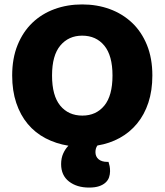

<svg xmlns="http://www.w3.org/2000/svg" viewBox="-20 -645 743 867"><path d="M668 -304Q668 -236 650 -181.5Q632 -127 599 -87Q566 -47 520.5 -22Q475 3 420 12Q411 24 411 42Q411 62 425 74Q439 86 465 86H470Q473 95 475 105Q477 115 477 128Q477 142 472.5 155.5Q468 169 456.5 179.5Q445 190 427 196Q409 202 382 202Q327 202 291.5 174.5Q256 147 256 96Q256 69 265.5 48Q275 27 289 13Q233 4 186 -20.5Q139 -45 105.5 -85Q72 -125 53.5 -180Q35 -235 35 -304Q35 -382 59.5 -442Q84 -502 126.5 -542.5Q169 -583 226.5 -604Q284 -625 351 -625Q418 -625 475.5 -604Q533 -583 576 -542.5Q619 -502 643.5 -442Q668 -382 668 -304ZM488 -304Q488 -394 451 -439Q414 -484 351 -484Q290 -484 252.5 -439.5Q215 -395 215 -304Q215 -213 252 -168Q289 -123 352 -123Q414 -123 451 -168Q488 -213 488 -304Z"/></svg>

Font: Baloo Tammudu 2 ExtraBold
Style: Regular
Weight: 800
Designer: Maithili Shingre, Omkar Shende and Ek Type
Foundry: Ek Type
Version: Version 1.640;hotconv 1.0.111;makeotfexe 2.5.65597; ttfautoh